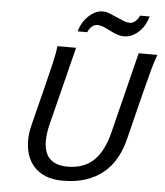

<svg xmlns="http://www.w3.org/2000/svg" viewBox="-60 -957 877 1022"><g transform="rotate(5 378.5 -446.0)"><path d="M757.3 -698.7Q745.6 -669.4 731.2 -617.2Q716.8 -564.9 698.2 -490.7L634.3 -234.4Q620.1 -178.7 594.2 -133.3Q568.4 -87.9 529.1 -55.7Q489.7 -23.4 436.3 -5.6Q382.8 12.2 314 12.2Q260.3 12.2 221.9 -3.4Q183.6 -19 159.2 -45.9Q134.8 -72.8 123 -108.6Q111.3 -144.5 111.3 -185.1Q111.3 -225.6 122.6 -269.5L178.2 -490.7Q196.3 -562 208.5 -615.7Q220.7 -669.4 222.7 -698.7H322.8L218.8 -284.2Q212.4 -259.8 209 -236.3Q205.6 -212.9 205.6 -190.9Q205.6 -164.1 211.9 -140.9Q218.3 -117.7 233.2 -100.8Q248 -84 272.5 -74.2Q296.9 -64.5 333 -64.5Q418.5 -64.5 471.2 -114Q523.9 -163.6 549.8 -268.1L657.2 -698.7ZM323.7 -786.6Q329.1 -808.6 341.1 -829.6Q353 -850.6 369.4 -866.9Q385.7 -883.3 405.5 -893.6Q425.3 -903.8 447.3 -903.8Q467.8 -903.8 485.1 -896.2Q502.4 -888.7 525.4 -878.9Q549.3 -868.7 564.7 -862.3Q580.1 -856 595.7 -856Q604.5 -856 612.3 -859.6Q620.1 -863.3 626.7 -869.1Q633.3 -875 638.4 -882.8Q643.6 -890.6 647 -898.9H698.2Q692.4 -876 680.4 -854.7Q668.5 -833.5 651.9 -817.4Q635.3 -801.3 614.7 -791.5Q594.2 -781.7 571.8 -781.7Q552.2 -781.7 534.2 -788.1Q516.1 -794.4 496.1 -804.7Q471.2 -817.4 455.8 -823.5Q440.4 -829.6 426.8 -829.6Q408.7 -829.6 395 -816.9Q381.3 -804.2 375 -786.6Z"/></g></svg>

Font: Andika New Basic
Style: Italic
Weight: 400
Italic angle: -14°
Designer: Victor Gaultney, Annie Olsen, Julie Remington, Don Collingsworth, Eric Hays
Foundry: SIL International
Version: Version 5.500